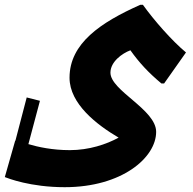

<svg xmlns="http://www.w3.org/2000/svg" viewBox="-57 -514 802 798"><path d="M537 -494H526C362 -421 232 -334 232 -191C232 -82 346 5 436 58C385 86 313 110 233 110C161 110 101 97 61 85L109 -95L54 -109L7 71H6L-37 222C-24 227 69 264 212 264C450 264 592 141 592 34C592 -59 402 -137 402 -212C402 -257 450 -292 485 -305C522 -253 560 -212 614 -167H625L716 -296C657 -345 582 -431 537 -494Z"/></svg>

Font: Kufam Arabic Latin Roman Bold
Style: Regular
Weight: 700
Designer: Wael Morcos & Artur Schmal
Version: Version 1.200;PS 001.200;hotconv 1.0.88;makeotf.lib2.5.64775